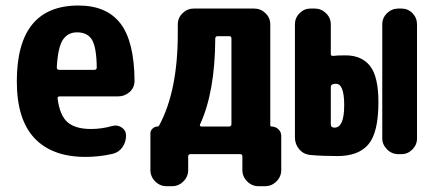

<svg xmlns="http://www.w3.org/2000/svg" viewBox="-20 -550 1540 685"><path d="M316.4 -300.8Q325.2 -300.8 325.2 -309.6Q324.2 -381.8 308.1 -408.2Q292 -434.6 254.9 -434.6Q221.7 -434.6 204.1 -407.7Q186.5 -380.9 182.6 -309.6Q182.6 -300.8 191.4 -300.8ZM259.8 -530.3Q360.4 -530.3 409.7 -466.3Q459 -402.3 460 -261.7Q460 -237.3 442.4 -221.7Q424.8 -206.1 401.4 -206.1H193.4Q184.6 -206.1 185.5 -198.2Q193.4 -137.7 221.2 -113.8Q249 -89.8 304.7 -89.8Q342.8 -89.8 380.9 -100.6Q398.4 -105.5 414.1 -95.2Q429.7 -85 429.7 -66.4Q429.7 -43 416.5 -24.4Q403.3 -5.9 380.9 -1Q334 9.8 285.2 9.8Q166 9.8 103 -57.1Q40 -124 40 -259.8Q40 -530.3 259.8 -530.3Z M805.7 -107.4V-413.1Q805.7 -420.9 797.9 -420.9H756.8Q748 -420.9 748 -412.1Q747.1 -222.7 694.3 -107.4Q690.4 -99.6 698.2 -98.6H797.9Q805.7 -99.6 805.7 -107.4ZM949.2 -98.6Q962.9 -98.6 973.1 -88.9Q983.4 -79.1 983.4 -65.4V56.6Q983.4 80.1 966.3 97.2Q949.2 114.3 925.8 114.3H902.3Q878.9 114.3 861.8 97.2Q844.7 80.1 844.7 56.6V7.8Q844.7 0 836.9 0H660.2Q651.4 0 651.4 7.8V56.6Q651.4 80.1 634.3 97.2Q617.2 114.3 593.8 114.3H574.2Q550.8 114.3 533.7 97.2Q516.6 80.1 516.6 56.6V-74.2Q516.6 -84 524.4 -91.3Q532.2 -98.6 542 -98.6Q545.9 -98.6 547.9 -102.5Q614.3 -225.6 614.3 -430.7V-462.9Q614.3 -486.3 631.3 -502.9Q648.4 -519.5 670.9 -519.5H886.7Q910.2 -519.5 927.2 -502.9Q944.3 -486.3 944.3 -462.9V-103.5Q944.3 -98.6 949.2 -98.6Z M1412.1 -519.5Q1435.5 -519.5 1451.7 -502.9Q1467.8 -486.3 1467.8 -462.9V-56.6Q1467.8 -33.2 1451.2 -16.6Q1434.6 0 1412.1 0H1401.4Q1377.9 0 1360.8 -17.1Q1343.8 -34.2 1343.8 -56.6V-462.9Q1343.8 -486.3 1360.8 -502.9Q1377.9 -519.5 1401.4 -519.5ZM1173.8 -94.7Q1208 -94.7 1208 -174.8Q1208 -251 1178.7 -251Q1171.9 -251 1168.9 -250Q1160.2 -248 1160.2 -239.3V-107.4Q1160.2 -97.7 1167 -95.7Q1169.9 -94.7 1173.8 -94.7ZM1212.9 -352.5Q1270.5 -352.5 1300.3 -314.5Q1330.1 -276.4 1330.1 -185.5Q1330.1 -78.1 1294.9 -35.6Q1259.8 6.8 1183.6 6.8Q1128.9 6.8 1087.9 2.9Q1063.5 1 1047.9 -17.1Q1032.2 -35.2 1032.2 -59.6V-462.9Q1032.2 -486.3 1048.8 -502.9Q1065.4 -519.5 1087.9 -519.5H1102.5Q1126 -519.5 1143.1 -502.9Q1160.2 -486.3 1160.2 -462.9V-358.4Q1160.2 -349.6 1168 -350.6Q1182.6 -352.5 1212.9 -352.5Z"/></svg>

Font: Rounded Mgen+ 1mn bold
Style: Bold
Weight: 700
Designer: [Source Han Sans]
Ryoko NISHIZUKA  (kana & ideographs); Paul D. Hunt (Latin, Greek & Cyrillic); Wenlong ZHANG  (bopomofo
Version: Version 1.059.20150602